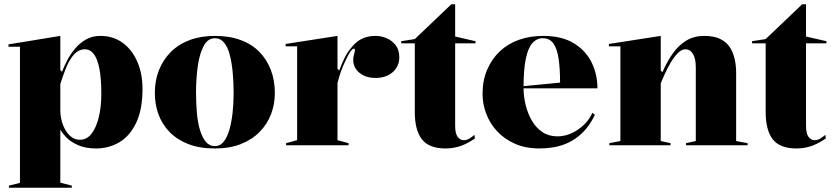

<svg xmlns="http://www.w3.org/2000/svg" viewBox="-20 -684 3929 904"><path d="M22 200V190L74 177V-464H20V-475L264 -515V-354L272 -346Q281 -370 296 -399Q311 -428 333 -454.5Q355 -481 384.5 -498Q414 -515 452 -515Q513 -515 557.5 -482.5Q602 -450 626.5 -393.5Q651 -337 651 -266Q651 -168 621 -105.5Q591 -43 541.5 -14Q492 15 433 15Q382 15 346.5 -1Q311 -17 291 -38.5Q271 -60 264 -74V176L318 190V200ZM356 -26Q389 -26 411 -54.5Q433 -83 445 -131.5Q457 -180 457 -242Q457 -317 447.5 -363Q438 -409 421 -430.5Q404 -452 380 -452Q361 -452 345.5 -442Q330 -432 315.5 -411Q301 -390 289 -359.5Q277 -329 264 -289V-165Q264 -138 271 -113Q278 -88 290 -68.5Q302 -49 318.5 -37.5Q335 -26 356 -26Z M992 -515Q1060 -515 1113 -495.5Q1166 -476 1201.5 -439.5Q1237 -403 1255.5 -354Q1274 -305 1274 -246Q1274 -193 1256 -146Q1238 -99 1202 -62.5Q1166 -26 1113.5 -5.5Q1061 15 992 15Q920 15 867 -5.5Q814 -26 778.5 -62.5Q743 -99 726 -146Q709 -193 709 -246Q709 -305 728.5 -354Q748 -403 784.5 -439.5Q821 -476 873.5 -495.5Q926 -515 992 -515ZM992 -504Q959 -504 939.5 -468.5Q920 -433 911.5 -374.5Q903 -316 903 -246Q903 -198 907 -152.5Q911 -107 921.5 -72Q932 -37 949 -16.5Q966 4 992 4Q1016 4 1032.5 -16Q1049 -36 1059.5 -71.5Q1070 -107 1075 -152Q1080 -197 1080 -246Q1080 -298 1075.5 -344.5Q1071 -391 1061.5 -427Q1052 -463 1035 -483.5Q1018 -504 992 -504Z M1327 0V-10L1379 -24V-466H1325V-477L1569 -515V-360L1577 -352Q1589 -384 1602 -410.5Q1615 -437 1629 -453Q1652 -485 1681 -500Q1710 -515 1748 -515Q1775 -515 1800.5 -504Q1826 -493 1843 -471Q1860 -449 1860 -414Q1860 -386 1846 -364Q1832 -342 1807 -329.5Q1782 -317 1748 -317Q1717 -317 1693.5 -328Q1670 -339 1656.5 -358Q1643 -377 1643 -402Q1643 -412 1645 -420.5Q1647 -429 1649 -436Q1651 -443 1651 -448Q1651 -455 1647 -455Q1639 -455 1628.5 -439.5Q1618 -424 1601 -386Q1593 -369 1584.5 -345Q1576 -321 1569 -293V-24L1621 -10V0Z M2078 15Q2000 15 1966.5 -28Q1933 -71 1933 -157V-480H1869V-490L1933 -500L2105 -664H2123V-512L2219 -490V-480H2123V-92Q2123 -56 2134.5 -40Q2146 -24 2164 -24Q2177 -24 2189 -31Q2201 -38 2214 -49L2216 -32Q2203 -23 2187 -14Q2171 -5 2154 1.5Q2137 8 2117.5 11.5Q2098 15 2078 15Z M2537 -515Q2625 -515 2681.5 -480.5Q2738 -446 2765.5 -390Q2793 -334 2793 -268H2442V-278L2617 -295Q2617 -362 2610 -408.5Q2603 -455 2585.5 -479.5Q2568 -504 2536 -504Q2507 -504 2486.5 -481Q2466 -458 2455.5 -406.5Q2445 -355 2445 -270Q2445 -230 2455 -189.5Q2465 -149 2484.5 -115.5Q2504 -82 2534 -62Q2564 -42 2605 -42Q2628 -42 2652 -49.5Q2676 -57 2698 -71.5Q2720 -86 2738.5 -106Q2757 -126 2769 -153L2781 -143Q2756 -92 2724 -60.5Q2692 -29 2656.5 -12.5Q2621 4 2586.5 9.5Q2552 15 2521 15Q2455 15 2405 -7Q2355 -29 2321 -65.5Q2287 -102 2269.5 -148Q2252 -194 2252 -242Q2252 -305 2273.5 -355.5Q2295 -406 2333 -442Q2371 -478 2423 -496.5Q2475 -515 2537 -515Z M3500 -10V0H3210V-10L3256 -20V-367Q3256 -409 3242.5 -430.5Q3229 -452 3207 -452Q3189 -452 3170.5 -433Q3152 -414 3136.5 -387Q3121 -360 3109 -333.5Q3097 -307 3091 -292V-20L3137 -10V0H2849V-10L2901 -20V-466H2847V-477L3091 -515V-352L3099 -344Q3120 -393 3147.5 -432Q3175 -471 3211.5 -493Q3248 -515 3296 -515Q3340 -515 3369 -501.5Q3398 -488 3414.5 -464Q3431 -440 3438.5 -408.5Q3446 -377 3446 -340V-20Z M3730 15Q3652 15 3618.5 -28Q3585 -71 3585 -157V-480H3521V-490L3585 -500L3757 -664H3775V-512L3871 -490V-480H3775V-92Q3775 -56 3786.5 -40Q3798 -24 3816 -24Q3829 -24 3841 -31Q3853 -38 3866 -49L3868 -32Q3855 -23 3839 -14Q3823 -5 3806 1.5Q3789 8 3769.5 11.5Q3750 15 3730 15Z"/></svg>

Font: Kalnia SemiBold
Style: Regular
Weight: 600
Designer: Frida Medrano
Foundry: Frida Medrano
Version: Version 1.105